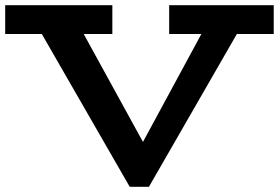

<svg xmlns="http://www.w3.org/2000/svg" viewBox="-25 -706 1075 740"><path d="M408 -686V-575H-5V-686ZM1030 -686V-575H627V-686ZM475 14 82 -669H246L526 -159L802 -669H942L549 14Z"/></svg>

Font: BioRhyme SemiExpanded
Style: Bold
Weight: 700
Width: 6
Designer: Aoife Mooney
Foundry: Aoife Mooney Type
Version: Version 1.600;gftools[0.9.33]